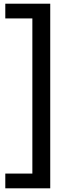

<svg xmlns="http://www.w3.org/2000/svg" viewBox="-20 -856 381 1043"><path d="M252.9 -835.9V167H8.8V86.9H155.8V-755.9H8.8V-835.9Z"/></svg>

Font: Lumene Sans Medium
Style: Regular
Weight: 500
Designer: Deni Anggara
Version: Version 1.003;Glyphs 3.1.2 (3151)